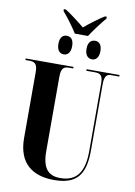

<svg xmlns="http://www.w3.org/2000/svg" viewBox="-111 -1132 851 1211"><g transform="rotate(10 314.0 -526.0)"><path d="M292 -922H376C402 -961 443 -1017 472 -1050V-1062H460C436 -1048 366 -997 335 -969C302 -997 234 -1048 210 -1062H197V-1050C226 -1017 268 -961 292 -922ZM245 -781C269 -781 289 -798 289 -841C289 -885 269 -900 245 -900C221 -900 201 -885 201 -841C201 -798 221 -781 245 -781ZM427 -781C449 -781 470 -798 470 -841C470 -885 449 -900 427 -900C402 -900 381 -885 381 -841C381 -798 402 -781 427 -781ZM322 10C464 10 520 -55 520 -213V-638C520 -697 540 -704 564 -704H615V-714H404V-704H457C490 -704 510 -697 510 -642V-208C510 -71 461 -9 359 -9C286 -9 243 -46 243 -161V-638C243 -697 264 -704 296 -704H320V-714H14V-704H38C69 -704 91 -697 91 -642V-218C91 -54 187 10 322 10Z"/></g></svg>

Font: Noto Serif Display ExtraCondensed ExtraBold
Style: Regular
Weight: 800
Width: 2
Designer: Monotype Design Team
Foundry: Monotype Imaging Inc.
Version: Version 2.009